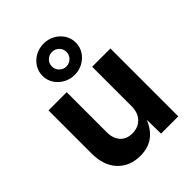

<svg xmlns="http://www.w3.org/2000/svg" viewBox="-234 -959 1092 1092"><g transform="rotate(-45 311.5 -413.5)"><path d="M250.5 6.8Q165.5 6.8 114 -47.9Q62.5 -102.5 62.5 -198.7V-545.9H209V-224.1Q209 -173.3 235.4 -144.5Q261.7 -115.7 307.6 -115.7Q354.5 -115.7 384 -145.8Q413.6 -175.8 413.6 -230V-545.9H560.5V0H421.9L419.9 -113.3Q397 -55.2 354.7 -24.2Q312.5 6.8 250.5 6.8ZM311.5 -583Q274.4 -583 243.9 -600.1Q213.4 -617.2 195.3 -645.5Q177.2 -673.8 177.2 -709Q177.2 -743.7 195.3 -772.2Q213.4 -800.8 243.9 -817.6Q274.4 -834.5 311.5 -834.5Q348.1 -834.5 378.7 -817.6Q409.2 -800.8 427.2 -772.2Q445.3 -743.7 445.3 -709Q445.3 -673.8 427.2 -645.5Q409.2 -617.2 378.7 -600.1Q348.1 -583 311.5 -583ZM311.5 -650.4Q335.9 -650.4 353 -667.5Q370.1 -684.6 370.1 -709Q370.1 -733.4 353 -750.2Q335.9 -767.1 311.5 -767.1Q287.1 -767.1 270 -750.2Q252.9 -733.4 252.9 -709Q252.9 -684.6 270 -667.5Q287.1 -650.4 311.5 -650.4Z"/></g></svg>

Font: Inter-Bold
Style: Bold
Weight: 700
Designer: Rasmus Andersson
Foundry: rsms
Version: Version 4.000;git-a52131595